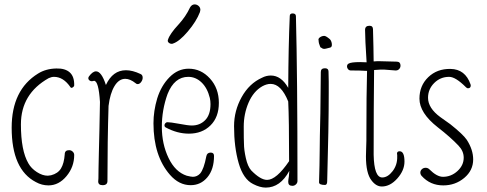

<svg xmlns="http://www.w3.org/2000/svg" viewBox="-20 -840 2212 872"><path d="M153 -506Q33 -432 33 -260Q33 -70 143 -13Q170 2 200 2Q247 2 282 -40Q317 -82 317 -136Q317 -145 310 -151.5Q303 -158 294 -158Q274 -158 274 -139Q271 -98 257 -75Q243 -52 212 -44Q198 -42 197 -42Q173 -42 147.5 -58.5Q122 -75 109 -98Q75 -156 75 -275Q75 -414 201 -485Q214 -491 225 -491Q268 -491 300 -444Q303 -439 309.5 -442.5Q316 -446 317 -452Q318 -492 297 -511Q276 -530 236 -529Q188 -528 153 -506Z M403 -472Q405 -473 407 -473Q428 -473 434 -377Q433 -310 431.5 -248Q430 -186 429 -146Q428 -106 427.5 -75Q427 -44 427 -30L426 -16Q426 1 446 1Q468 1 468 -18Q468 -199 473 -359Q480 -416 500 -449Q520 -482 549 -482Q571 -482 596 -462Q600 -458 605 -458Q614 -458 621 -467.5Q628 -477 628 -487Q628 -500 618 -504Q582 -521 552 -521Q492 -521 461 -454Q441 -516 416 -516Q401 -516 384 -493Q381 -488 381 -485Q381 -479 386 -475Q391 -471 397 -471Q400 -471 403 -472Z M791 -729Q751 -686 743 -660Q742 -659 742 -655Q742 -649 747.5 -645Q753 -641 759 -641Q764 -641 765 -642Q794 -651 833 -697Q872 -743 888 -785Q890 -793 890 -795Q890 -806 882 -813Q874 -820 864 -820Q851 -820 843 -806Q824 -765 791 -729ZM792 -278Q754 -285 740 -285Q735 -285 731 -280.5Q727 -276 727 -271Q727 -264 733 -261Q785 -233 838 -233Q898 -233 936 -270.5Q974 -308 974 -373Q974 -439 933.5 -483.5Q893 -528 837 -528Q788 -528 750 -489.5Q712 -451 694 -393Q677 -336 677 -280Q677 -132 752 -46Q793 1 846 1Q892 1 922 -35Q952 -71 952 -132Q952 -147 937 -147Q920 -147 917 -130Q906 -72 889 -52Q875 -37 856 -37Q848 -37 828 -42Q776 -59 745.5 -122.5Q715 -186 715 -264Q715 -341 741 -413Q772 -491 835 -491Q869 -491 895.5 -465.5Q922 -440 933 -395Q936 -382 936 -367Q936 -319 912 -294.5Q888 -270 851 -270Q834 -270 792 -278Z M1088 -188Q1087 -203 1087 -265Q1087 -323 1109 -374Q1131 -425 1171 -448Q1191 -459 1209 -459Q1257 -459 1289 -379Q1293 -298 1293 -108Q1235 -23 1193 -23Q1163 -23 1121 -66Q1105 -84 1096.5 -122Q1088 -160 1088 -188ZM1309 -779Q1296 -779 1296 -767Q1290 -632 1289 -441Q1257 -497 1210 -497Q1189 -497 1170 -487Q1112 -461 1077.5 -399Q1043 -337 1043 -267Q1043 -172 1064 -99Q1085 -26 1130 -4Q1161 12 1187 12Q1253 12 1294 -64Q1294 -61 1292 -39Q1289 -22 1289 -14Q1289 4 1308 4Q1317 4 1324 -2.5Q1331 -9 1331 -18Q1331 -496 1324 -766Q1324 -779 1309 -779Z M1427 -656Q1427 -644 1434 -628Q1436 -623 1440 -623L1444 -620Q1448 -618 1453 -618Q1457 -618 1460 -619L1480 -624Q1489 -627 1487 -641.5Q1485 -656 1477 -663Q1460 -677 1453 -677Q1442 -677 1433 -670.5Q1424 -664 1427 -656ZM1431 -88Q1429 -22 1429 -12Q1429 0 1456 0Q1466 0 1466 -17Q1473 -262 1473 -421V-469Q1472 -490 1472 -515Q1472 -530 1456 -530Q1437 -530 1437 -513Q1437 -488 1435 -326Q1432 -204 1432 -160Q1432 -121 1431 -88Z M1795 -153Q1783 -153 1783 -142Q1783 -139 1784 -136V-129Q1785 -91 1763 -62.5Q1741 -34 1716 -34Q1679 -34 1677 -137Q1677 -142 1677 -144Q1677 -352 1679 -522Q1718 -525 1724 -524L1775 -520H1778Q1787 -520 1793 -526.5Q1799 -533 1799 -542Q1799 -559 1783 -560Q1729 -562 1705 -562H1692Q1685 -561 1677 -561Q1677 -599 1676 -628Q1674 -686 1674 -707Q1674 -723 1658 -723Q1638 -723 1638 -704Q1638 -665 1645 -557Q1629 -557 1616 -558Q1574 -558 1563 -551Q1556 -547 1556 -538Q1556 -531 1561 -525.5Q1566 -520 1573 -520H1575Q1615 -520 1647 -518Q1644 -419 1644 -219V-201Q1644 -184 1643 -168Q1642 -152 1642 -130Q1642 -53 1667 -21Q1688 7 1714 7Q1752 7 1784.5 -29.5Q1817 -66 1817 -106Q1817 -153 1795 -153Z M1885 -392Q1885 -327 1968 -262Q2026 -217 2062 -179Q2086 -154 2086 -124Q2086 -89 2057.5 -63Q2029 -37 1992 -37Q1964 -37 1930 -71Q1923 -78 1913 -78Q1903 -78 1896 -71.5Q1889 -65 1889 -56Q1889 -48 1895 -41Q1934 2 1993 2Q2048 2 2088.5 -32Q2129 -66 2129 -116Q2129 -160 2100 -205Q2083 -230 2025 -276Q1988 -303 1980 -308Q1924 -349 1924 -396Q1924 -435 1952 -463Q1980 -491 2020 -491Q2049 -491 2096 -444Q2101 -439 2105 -439Q2118 -439 2118 -452Q2118 -455 2117 -457Q2093 -526 2026 -527Q1965 -528 1925 -489.5Q1885 -451 1885 -392Z"/></svg>

Font: Neythal
Style: Regular
Weight: 400
Designer: Tharique Azeez
Foundry: Tharique Azeez
Version: Version 0.44